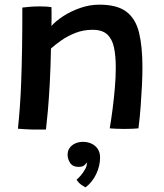

<svg xmlns="http://www.w3.org/2000/svg" viewBox="-20 -550 705 825"><path d="M177.5 6.5Q166 6.5 149.8 6.5Q133.5 6.5 117 6.5Q102.5 6 83.8 5Q65 4 57 3Q61.5 -38.5 65.2 -89Q69 -139.5 71.2 -202.2Q73.5 -265 74.8 -343Q76 -421 76 -517.5Q90.5 -519.5 110.2 -521Q130 -522.5 150.5 -522.5Q164.5 -522.5 177.8 -521.8Q191 -521 201 -519.5Q201.5 -514.5 201.5 -500Q201.5 -485.5 201.5 -468.5Q201.5 -451.5 201 -438.5Q218 -458 250.2 -479.5Q282.5 -501 323.8 -515.5Q365 -530 407 -530Q483 -530 523 -499.8Q563 -469.5 577.5 -409.5Q592 -349.5 592 -261Q592 -227.5 590 -184.5Q588 -141.5 584.5 -94Q581 -46.5 575 1.5Q567 2.5 550.2 3.2Q533.5 4 515 4Q496 4 478.5 3.2Q461 2.5 451.5 1.5Q458 -36.5 463.8 -81.2Q469.5 -126 473.5 -172.2Q477.5 -218.5 477.5 -260Q477.5 -309 470 -345.2Q462.5 -381.5 441 -401.8Q419.5 -422 378 -422Q337.5 -422 303.2 -408.2Q269 -394.5 242.5 -375.8Q216 -357 199 -341.5Q197.5 -259 193.8 -190.8Q190 -122.5 185.5 -72.2Q181 -22 177.5 6.5ZM348 255Q343 253 330.5 244.8Q318 236.5 309 222Q317.5 215.5 327.8 203.2Q338 191 345.5 177.5Q353 164 353 154.5Q353 150.5 352 148.5Q348.5 155.5 341.2 161.2Q334 167 317 167Q292.5 167 281.5 150.2Q270.5 133.5 270.5 115Q270.5 97.5 279.5 85.2Q288.5 73 303.5 66.2Q318.5 59.5 337 59.5Q356.5 59.5 373.2 67.2Q390 75 400 90Q410 105 410 127Q410 162 393.8 197Q377.5 232 348 255Z"/></svg>

Font: Grandstander Thin Medium
Style: Regular
Weight: 500
Version: Version 1.200